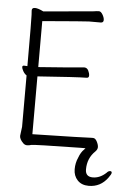

<svg xmlns="http://www.w3.org/2000/svg" viewBox="-60 -754 667 986"><g transform="rotate(5 273.5 -261.0)"><path d="M435 188Q398 188 377 165.5Q356 143 356 109Q356 76 369 48Q379 20 396 4L402 -3H378Q132 1 122.5 4.5Q113 8 101 8Q90 8 81 -1Q62 -20 62 -37L68 -84V-349Q57 -356 49.5 -369.5Q42 -383 42 -390Q42 -398 51 -398Q57 -397 68 -397Q68 -649 66.5 -661Q65 -673 65 -684Q65 -698 81 -698Q97 -698 125 -684Q366 -705 381 -707Q400 -710 410 -710Q420 -710 429 -694.5Q438 -679 438 -667Q438 -654 425 -653H363Q349 -653 124 -634V-397Q317 -411 359 -416Q374 -416 381 -402Q388 -388 388 -376Q388 -364 376 -364Q330 -364 124 -349V-51Q404 -57 427 -59H436Q448 -59 456.5 -42.5Q465 -26 465 -14Q465 -2 454 9Q414 47 414 105Q414 143 452 143Q489 143 521 113Q529 103 539 103Q547 103 547 111Q547 118 533 137Q496 188 435 188Z"/></g></svg>

Font: LXGW WenKai Mono TC Light
Style: Regular
Weight: 300
Designer: LXGW / Fontworks Inc.
Foundry: LXGW / Fontworks Inc.
Version: Version 1.330